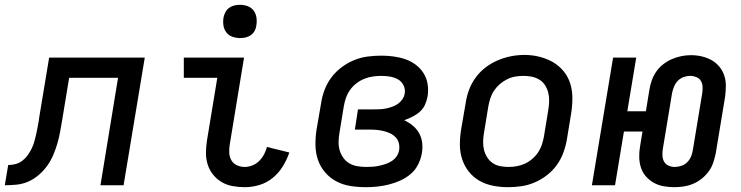

<svg xmlns="http://www.w3.org/2000/svg" viewBox="-55 -769 3075 797"><path d="M-35 0 -21 -84Q-6 -84 9.5 -88Q25 -92 38 -102Q51 -112 60.5 -125.5Q70 -139 77 -153.5Q84 -168 88 -183Q92 -198 95.5 -213Q99 -228 101.5 -243.5Q104 -259 107 -274Q107 -274 107 -275Q107 -276 107 -276V-279Q108 -280 108 -281Q108 -282 108 -283L149 -530H546L458 0H362L435 -446H232L203 -270Q199 -246 194.5 -221.5Q190 -197 183 -173Q176 -149 166 -125.5Q156 -102 141 -81Q126 -60 105.5 -42.5Q85 -25 62 -15Q39 -5 14 -2.5Q-11 0 -35 0Z M961 8Q936 8 911 3.5Q886 -1 865.5 -13Q845 -25 830 -43.5Q815 -62 807.5 -85Q800 -108 800 -133.5Q800 -159 804 -185L847 -446H708V-530H958L899 -171Q896 -154 896.5 -136.5Q897 -119 905 -104.5Q913 -90 928.5 -83Q944 -76 961 -76Q977 -76 993 -82.5Q1009 -89 1021 -101Q1033 -113 1041 -128Q1049 -143 1053 -159L1146 -136Q1136 -106 1119 -78.5Q1102 -51 1077 -30.5Q1052 -10 1021.5 -1Q991 8 961 8ZM941 -611Q925 -611 909.5 -616.5Q894 -622 884.5 -634.5Q875 -647 872.5 -663.5Q870 -680 873 -697Q875 -708 881 -719Q887 -730 897 -737Q907 -744 918.5 -746.5Q930 -749 941 -749Q958 -749 973 -743.5Q988 -738 997.5 -725.5Q1007 -713 1009.5 -696.5Q1012 -680 1009 -663Q1008 -652 1002 -641Q996 -630 986 -623Q976 -616 964.5 -613.5Q953 -611 941 -611Z M1464 8Q1431 8 1399.5 3Q1368 -2 1341.5 -16Q1315 -30 1295 -53Q1275 -76 1265 -105Q1255 -134 1254.5 -166.5Q1254 -199 1259 -231L1278 -341Q1282 -369 1292.5 -396.5Q1303 -424 1321 -448Q1339 -472 1364 -490.5Q1389 -509 1416.5 -520Q1444 -531 1472.5 -534.5Q1501 -538 1529 -538Q1554 -538 1579.5 -534.5Q1605 -531 1628 -523Q1651 -515 1670.5 -500.5Q1690 -486 1703 -465.5Q1716 -445 1720 -420Q1724 -395 1720 -369Q1717 -352 1709.5 -335Q1702 -318 1688 -305.5Q1674 -293 1657 -284.5Q1640 -276 1623 -270Q1642 -261 1658 -248Q1674 -235 1684.5 -216.5Q1695 -198 1697.5 -176Q1700 -154 1696 -132Q1692 -109 1680.5 -86Q1669 -63 1649.5 -46.5Q1630 -30 1606.5 -19.5Q1583 -9 1559 -3Q1535 3 1511.5 5.5Q1488 8 1464 8ZM1466 -76Q1480 -76 1493 -77Q1506 -78 1519.5 -81Q1533 -84 1546.5 -88.5Q1560 -93 1572 -101Q1584 -109 1592 -121Q1600 -133 1602 -147Q1604 -161 1600.5 -175Q1597 -189 1587.5 -199Q1578 -209 1565.5 -215Q1553 -221 1539.5 -224.5Q1526 -228 1511.5 -229.5Q1497 -231 1482 -231H1418L1431 -315H1496Q1509 -315 1521.5 -315.5Q1534 -316 1546.5 -318.5Q1559 -321 1572 -325.5Q1585 -330 1596 -337.5Q1607 -345 1615 -356.5Q1623 -368 1625 -381Q1628 -399 1620 -415Q1612 -431 1597 -439.5Q1582 -448 1564 -451Q1546 -454 1528 -454Q1511 -454 1493 -451.5Q1475 -449 1457.5 -442Q1440 -435 1424.5 -423Q1409 -411 1398 -395.5Q1387 -380 1381 -362.5Q1375 -345 1372 -327L1354 -217Q1351 -199 1350.5 -180.5Q1350 -162 1355 -145Q1360 -128 1370.5 -113.5Q1381 -99 1396 -90.5Q1411 -82 1429 -79Q1447 -76 1466 -76Z M2054 8Q2022 8 1991.5 2Q1961 -4 1935.5 -18.5Q1910 -33 1891.5 -56Q1873 -79 1863.5 -108Q1854 -137 1854 -168.5Q1854 -200 1859 -231L1878 -341Q1882 -369 1892 -396Q1902 -423 1919.5 -447Q1937 -471 1960.5 -489Q1984 -507 2011 -518.5Q2038 -530 2066 -535.5Q2094 -541 2122 -541Q2154 -541 2184 -533.5Q2214 -526 2239.5 -511.5Q2265 -497 2284 -474Q2303 -451 2312 -422.5Q2321 -394 2321 -362Q2321 -330 2316 -299L2298 -189Q2293 -161 2283 -134Q2273 -107 2256 -83.5Q2239 -60 2215 -41.5Q2191 -23 2164 -11.5Q2137 0 2109 4Q2081 8 2054 8ZM2055 -76Q2073 -76 2090 -79Q2107 -82 2123.5 -89.5Q2140 -97 2154.5 -109.5Q2169 -122 2179 -137Q2189 -152 2194.5 -169Q2200 -186 2203 -203L2221 -313Q2224 -331 2224.5 -349Q2225 -367 2221 -383.5Q2217 -400 2208 -414.5Q2199 -429 2184.5 -438Q2170 -447 2153 -450.5Q2136 -454 2118 -454Q2100 -454 2083 -451Q2066 -448 2050 -440Q2034 -432 2020 -420Q2006 -408 1996 -393Q1986 -378 1980.5 -361Q1975 -344 1972 -327L1954 -217Q1951 -200 1950.5 -182Q1950 -164 1954 -147.5Q1958 -131 1967 -116.5Q1976 -102 1989.5 -92.5Q2003 -83 2020.5 -79.5Q2038 -76 2055 -76Z M2744 8Q2722 8 2699.5 4Q2677 0 2658.5 -10.5Q2640 -21 2626 -37Q2612 -53 2605.5 -73.5Q2599 -94 2598.5 -116.5Q2598 -139 2602 -162L2612 -223H2535L2498 0H2402L2490 -530H2586L2549 -307H2626L2641 -398Q2644 -417 2651 -436.5Q2658 -456 2670 -473Q2682 -490 2699 -503Q2716 -516 2735 -524Q2754 -532 2773.5 -536Q2793 -540 2813 -540Q2836 -540 2857.5 -535Q2879 -530 2897.5 -520Q2916 -510 2930 -493.5Q2944 -477 2951 -456.5Q2958 -436 2958 -413.5Q2958 -391 2955 -368L2916 -132Q2912 -113 2905.5 -93.5Q2899 -74 2886.5 -57Q2874 -40 2857.5 -27Q2841 -14 2822 -6Q2803 2 2783 5Q2763 8 2744 8ZM2746 -76Q2746 -76 2746 -76Q2746 -76 2746 -76Q2759 -76 2773 -80.5Q2787 -85 2797.5 -95.5Q2808 -106 2813.5 -119Q2819 -132 2821 -146L2860 -382Q2862 -395 2861.5 -408.5Q2861 -422 2854.5 -433Q2848 -444 2835.5 -449Q2823 -454 2810 -454Q2796 -454 2782.5 -449Q2769 -444 2759 -434Q2749 -424 2743.5 -410.5Q2738 -397 2735 -384L2696 -148Q2694 -135 2695 -121.5Q2696 -108 2702 -97.5Q2708 -87 2720 -81.5Q2732 -76 2746 -76Z"/></svg>

Font: Iosevka Curly Medium Extended
Style: Italic
Weight: 500
Width: 7
Italic angle: -9°
Monospace: yes
Designer: Belleve Invis
Foundry: Belleve Invis
Version: Version 11.1.0; ttfautohint (v1.8.3)